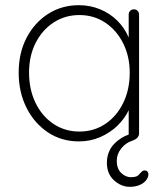

<svg xmlns="http://www.w3.org/2000/svg" viewBox="-20 -535 637 740"><path d="M286 -28Q342 -28 386 -57.5Q430 -87 455 -138.5Q480 -190 480 -255Q480 -317 455 -367.5Q430 -418 386 -447.5Q342 -477 286 -477Q231 -477 187 -448.5Q143 -420 117.5 -370Q92 -320 92 -255Q92 -190 117 -138.5Q142 -87 186 -57.5Q230 -28 286 -28ZM480 185Q447 185 419.5 160Q392 135 392 93Q392 70 399.5 51.5Q407 33 419.5 20Q432 7 447 -2.5Q462 -12 478 -17L476 -9V-162L492 -175Q492 -143 476 -110Q460 -77 432 -50Q404 -23 366 -6.5Q328 10 284 10Q217 10 164.5 -25Q112 -60 82 -120Q52 -180 52 -255Q52 -331 82.5 -389.5Q113 -448 165.5 -481.5Q218 -515 284 -515Q327 -515 365 -499.5Q403 -484 431.5 -456Q460 -428 476 -390.5Q492 -353 492 -309L476 -334V-479Q476 -487 481.5 -493Q487 -499 496 -499Q505 -499 510.5 -493Q516 -487 516 -479V-20Q516 -13 510.5 -5.5Q505 2 488 8Q464 16 447 37.5Q430 59 430 85Q430 115 447 131.5Q464 148 485 148Q496 148 504 145.5Q512 143 517 136Q522 131 526.5 126.5Q531 122 538 122Q545 122 548.5 126.5Q552 131 552 136Q552 149 542.5 160.5Q533 172 517 178.5Q501 185 480 185Z"/></svg>

Font: Quicksand Light Light
Style: Regular
Weight: 300
Version: Version 3.006